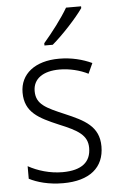

<svg xmlns="http://www.w3.org/2000/svg" viewBox="-55 -896 525 852"><g transform="rotate(-5 208.0 -470.5)"><path d="M339 -850V-858H272C246 -813 200 -753 162 -709V-699H199C245 -738 309 -807 339 -850ZM375 -231C375 -321 310 -352 226 -388C144 -423 101 -442 101 -501C101 -556 146 -587 219 -587C264 -587 311 -575 346 -557L367 -603C326 -622 277 -635 221 -635C114 -635 47 -582 47 -499C47 -411 108 -381 195 -344C278 -310 320 -286 320 -229C320 -168 281 -132 193 -132C137 -132 82 -149 41 -172V-116C76 -98 127 -83 192 -83C310 -83 375 -137 375 -231Z"/></g></svg>

Font: Noto Sans Kannada UI SemiCondensed Light
Style: Regular
Weight: 300
Width: 4
Designer: Jelle Bosma - Monotype Design Team
Foundry: Monotype Imaging Inc.
Version: Version 2.005